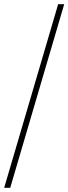

<svg xmlns="http://www.w3.org/2000/svg" viewBox="-20 -780 328 921"><path d="M0 121 259 -760H288L29 121Z"/></svg>

Font: Noto Serif Tamil Thin
Style: Regular
Weight: 100
Designer: Indian Type Foundry, Tom Grace, and the Monotype Design Team
Foundry: Monotype Imaging Inc.
Version: Version 2.004; ttfautohint (v1.8.4.7-5d5b)